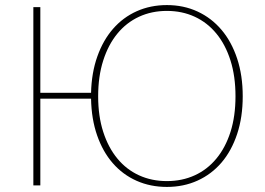

<svg xmlns="http://www.w3.org/2000/svg" viewBox="-20 -731 1043 757"><path d="M638 -17Q698 -17 747.8 -39.8Q797.5 -62.5 833.2 -105.8Q869 -149 888.8 -211Q908.5 -273 908.5 -351.5Q908.5 -430 888.8 -492.5Q869 -555 833.2 -598.5Q797.5 -642 747.8 -665Q698 -688 638 -688Q578 -688 528.2 -665Q478.5 -642 442.8 -598.5Q407 -555 387 -492.5Q367 -430 367 -351.5Q367 -273 387 -211Q407 -149 442.8 -105.8Q478.5 -62.5 528.2 -39.8Q578 -17 638 -17ZM339 -365Q341 -444.5 363.8 -508.5Q386.5 -572.5 425.8 -617.5Q465 -662.5 519.2 -686.8Q573.5 -711 638 -711Q704 -711 759 -685.5Q814 -660 853.5 -613.2Q893 -566.5 915 -500Q937 -433.5 937 -351.5Q937 -269 915 -202.8Q893 -136.5 853.5 -90.2Q814 -44 759 -19Q704 6 638 6Q573 6 518.5 -18.2Q464 -42.5 424.8 -87.5Q385.5 -132.5 363 -197Q340.5 -261.5 339 -342H139V0H111.5V-703H139V-365Z"/></svg>

Font: Lato ExtraLight
Style: Regular
Weight: 275
Designer: Lukasz Dziedzic with Adam Twardoch and Botio Nikoltchev
Foundry: tyPoland Lukasz Dziedzic
Version: Version 2.015; 2015-08-06; http://www.latofonts.com/